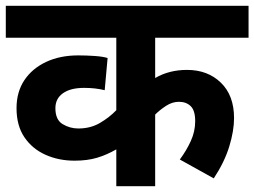

<svg xmlns="http://www.w3.org/2000/svg" viewBox="-20 -642 877 662"><path d="M837 -512H515V-373Q563 -401 625 -401Q696 -401 741.5 -357Q787 -313 787 -235Q787 -191 770.5 -137Q754 -83 717 -27L600 -92Q623 -123 638 -156Q653 -189 653 -224Q653 -261 637.5 -276Q622 -291 597 -291Q574 -291 552.5 -277Q531 -263 515 -247V0H381V-127Q348 -108 314.5 -98Q281 -88 237 -88Q182 -88 136.5 -108.5Q91 -129 64 -169Q37 -209 37 -269Q37 -325 64 -365.5Q91 -406 139 -428.5Q187 -451 250 -451Q278 -451 306.5 -449Q335 -447 351 -442L341 -331Q309 -339 270 -339Q223 -339 197 -320.5Q171 -302 171 -269Q171 -229 196 -214Q221 -199 250 -199Q292 -199 324.5 -218Q357 -237 381 -262V-512H0V-622H837Z"/></svg>

Font: Noto Sans Devanagari UI
Style: Bold
Weight: 700
Designer: Jelle Bosma - Monotype Design Team
Foundry: Monotype Imaging Inc.
Version: Version 2.004; ttfautohint (v1.8.4.7-5d5b)